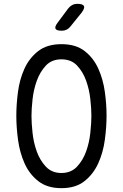

<svg xmlns="http://www.w3.org/2000/svg" viewBox="-20 -970 640 1000"><path d="M300 -69Q350 -69 381 -102Q412 -135 428.5 -181Q445 -227 450.5 -278.5Q456 -330 456 -367Q456 -403 450.5 -453.5Q445 -504 428.5 -550Q412 -596 381.5 -628.5Q351 -661 300 -661Q249 -661 218.5 -628Q188 -595 171.5 -549Q155 -503 149.5 -452.5Q144 -402 144 -366Q144 -329 149.5 -278Q155 -227 171.5 -181Q188 -135 219 -102Q250 -69 300 -69ZM300 10Q226 10 179.5 -26.5Q133 -63 108 -119Q83 -175 74 -241Q65 -307 65 -367Q65 -425 73.5 -490.5Q82 -556 107 -611.5Q132 -667 178.5 -703.5Q225 -740 300 -740Q375 -740 421 -704Q467 -668 492 -612.5Q517 -557 526 -492Q535 -427 535 -368Q535 -308 526 -241.5Q517 -175 491.5 -119Q466 -63 420 -26.5Q374 10 300 10ZM302 -810Q274 -810 269 -820.5Q264 -831 281 -853L336 -927Q345 -938 356.5 -944Q368 -950 383 -950Q411 -950 417 -939Q423 -928 405 -904L346 -831Q338 -821 327 -815.5Q316 -810 302 -810Z"/></svg>

Font: Maple Mono Normal NL Light
Style: Regular
Weight: 300
Monospace: yes
Designer: subframe7536
Version: Version 7.000